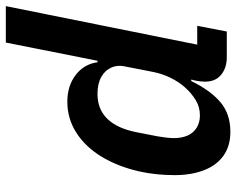

<svg xmlns="http://www.w3.org/2000/svg" viewBox="-94 -686 792 643"><g transform="rotate(-90 301.5 -364.0)"><path d="M518 0H432Q396 0 373 -19Q350 -38 350 -73Q350 -80 351 -88.5Q352 -97 353 -102L357 -119H352Q321 -55 281.5 -21.5Q242 12 182 12Q134 12 101.5 -11.5Q69 -35 53 -77.5Q37 -120 37 -174Q37 -205 40 -234.5Q43 -264 49 -291Q65 -363 98 -418Q131 -473 178.5 -503.5Q226 -534 283 -534Q336 -534 372.5 -506Q409 -478 415 -433H420L481 -740H603L474 -99H537ZM237 -90Q266 -90 289 -104.5Q312 -119 330 -139Q349 -160 363 -188.5Q377 -217 383 -249L400 -336Q407 -364 397.5 -386Q388 -408 365.5 -420.5Q343 -433 309 -433Q258 -433 226 -400.5Q194 -368 181 -304L167 -232Q165 -221 163 -205Q161 -189 161 -177Q161 -151 169.5 -131.5Q178 -112 195.5 -101Q213 -90 237 -90Z"/></g></svg>

Font: IBM Plex Sans SemiBold
Style: Italic
Weight: 600
Italic angle: -11.31°
Designer: Mike Abbink, Paul van der Laan, Pieter van Rosmalen
Foundry: Bold Monday
Version: Version 3.201